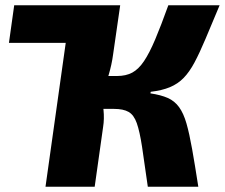

<svg xmlns="http://www.w3.org/2000/svg" viewBox="-20 -710 855 730"><path d="M419 -690 399 -547H14L34 -690ZM815 -690Q784 -616 761.5 -562.5Q739 -509 719.5 -472.5Q700 -436 678 -413.5Q656 -391 626 -378.5Q596 -366 553 -361L552 -355Q592 -349 618 -337.5Q644 -326 661 -302.5Q678 -279 689 -240.5Q700 -202 710.5 -143Q721 -84 734 0H542Q529 -94 520 -152.5Q511 -211 500 -242Q489 -273 469 -284.5Q449 -296 413 -296L424 -421Q459 -421 483 -434Q507 -447 527.5 -477.5Q548 -508 570 -560Q592 -612 620 -690ZM437 -690 410 -503Q405 -465 393 -424.5Q381 -384 363 -355Q370 -327 373.5 -292.5Q377 -258 372 -227L340 0H153L250 -690ZM471 -421 454 -296H335L352 -421Z"/></svg>

Font: Exo 2 ExtraBold
Style: Italic
Weight: 800
Italic angle: -8°
Designer: Natanael Gama
Foundry: Natanael Gama
Version: Version 2.010